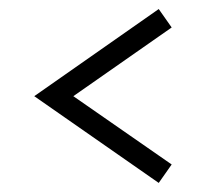

<svg xmlns="http://www.w3.org/2000/svg" viewBox="-20 -460 458 427"><path d="M56.2 -246.1 333 -439.9 361.8 -398.9 143.1 -246.1 361.8 -94.2 333 -53.2Z"/></svg>

Font: Pfennig
Style: Medium
Weight: 500
Version: Version 20120410 ; ttfautohint (v0.8)